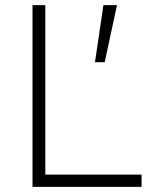

<svg xmlns="http://www.w3.org/2000/svg" viewBox="-20 -730 640 750"><path d="M107 0V-710H157V-48H533V0ZM351 -487 384 -710H437L389 -487Z"/></svg>

Font: Geist Mono ExtraLight
Style: Regular
Weight: 200
Monospace: yes
Designer: Basement.studio, Andrés Briganti, Mateo Zaragoza
Foundry: Basement.studio, Vercel, Andrés Briganti, Guido Ferreyra, Mateo Zaragoza
Version: Version 1.500; ttfautohint (v1.8.4.7-5d5b)